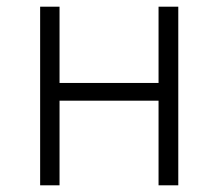

<svg xmlns="http://www.w3.org/2000/svg" viewBox="-20 -554 653 574"><path d="M100 -534H158V-306H454V-534H513V0H454V-253H158V0H100Z"/></svg>

Font: Merged Yaku Han JP Light
Style: Regular
Weight: 300
Designer: Ryoko NISHIZUKA 西塚涼子 (kana, bopomofo & ideographs); Paul D. Hunt (Latin, Greek & Cyrillic); Sandoll Communications 산돌커뮤니
Foundry: Adobe
Version: Version 2.004